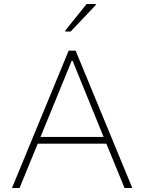

<svg xmlns="http://www.w3.org/2000/svg" viewBox="-20 -942 723 962"><path d="M40 0 324 -688H359L643 0H604L513 -222H169L78 0ZM183 -256H499L344 -637H339ZM307 -784V-789L414 -922H460V-917L334 -784Z"/></svg>

Font: Saira Thin
Style: Regular
Weight: 100
Designer: Hector Gatti with collaboration of the Omnibus-Type team
Foundry: Omnibus-Type
Version: Version 1.101